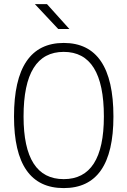

<svg xmlns="http://www.w3.org/2000/svg" viewBox="-20 -914 626 943"><path d="M293 9.8C455.1 9.8 537.1 -106.4 537.1 -341.8C537.1 -583 455.1 -703.1 293 -703.1C130.9 -703.1 48.8 -583 48.8 -341.8C48.8 -106.4 130.9 9.8 293 9.8ZM293 -34.2C161.6 -34.2 95.7 -136.7 95.7 -341.8C95.7 -554.2 161.6 -659.2 293 -659.2C424.3 -659.2 490.2 -554.2 490.2 -341.8C490.2 -136.7 424.3 -34.2 293 -34.2ZM266.1 -771.5H320.8L210.9 -893.6H151.4Z"/></svg>

Font: Cascadia Mono PL ExtraLight
Style: Regular
Weight: 200
Monospace: yes
Designer: Aaron Bell
Foundry: Saja Typeworks
Version: Version 2404.023